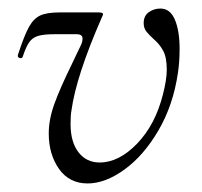

<svg xmlns="http://www.w3.org/2000/svg" viewBox="-20 -416 472 449"><path d="M94 -104Q94 -137 107.5 -174Q121 -211 148 -266Q152 -275 157.5 -286Q163 -297 169 -310Q173 -318 173 -326Q173 -336 159 -336H108Q82 -336 69 -332Q56 -328 48.5 -317.5Q41 -307 33 -283Q32 -280 28 -280Q25 -280 23 -282Q21 -284 22 -288Q37 -334 48 -353.5Q59 -373 74.5 -380Q90 -387 121 -387H210Q221 -387 221 -383Q221 -381 218 -375Q158 -238 147 -157Q145 -146 145 -126Q145 -84 163.5 -60Q182 -36 213 -36Q258 -36 300.5 -80Q343 -124 361 -195Q370 -230 370 -253Q370 -282 361.5 -297.5Q353 -313 340 -324Q329 -334 322.5 -342Q316 -350 316 -362Q316 -379 328 -387.5Q340 -396 355 -396Q378 -396 389 -370Q400 -344 400 -302Q400 -270 396 -245Q385 -170 350.5 -111Q316 -52 271 -19.5Q226 13 185 13Q142 13 118 -21Q94 -55 94 -104Z"/></svg>

Font: Cormorant Garamond
Style: Italic
Weight: 400
Italic angle: -10°
Designer: Christian Thalmann (Catharsis Fonts)
Foundry: Catharsis Fonts
Version: Version 4.000